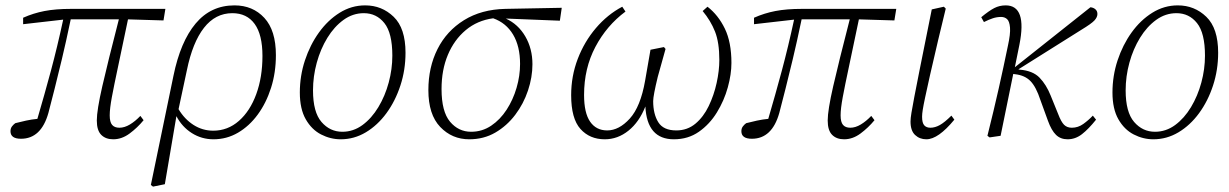

<svg xmlns="http://www.w3.org/2000/svg" viewBox="-20 -505 4570 714"><path d="M66 -415V-439Q104 -456 145.5 -464Q187 -472 245 -472H595L588 -429L456 -433Q434 -327 419 -257Q404 -187 396 -144Q388 -101 388 -76Q388 -51 397 -40.5Q406 -30 424 -30Q443 -30 463 -42Q483 -54 502 -74L514 -58Q491 -30 462 -8.5Q433 13 401 13Q373 13 356.5 -3.5Q340 -20 340 -57Q340 -95 360.5 -184.5Q381 -274 422 -433H243Q225 -347 210 -284.5Q195 -222 183 -174.5Q171 -127 160 -85Q133 11 58 11Q19 11 19 -17Q19 -28 25 -35.5Q31 -43 37 -47Q56 -52 77 -56.5Q98 -61 119 -63Q146 -155 169.5 -242.5Q193 -330 215 -432Z M675 -244 644 -99Q666 -62 699.5 -40.5Q733 -19 773 -19Q827 -19 868.5 -55.5Q910 -92 933 -155Q956 -218 956 -297Q956 -376 927 -416Q898 -456 844 -456Q781 -456 738.5 -401.5Q696 -347 675 -244ZM549 189 541 183 625 -223Q651 -350 707.5 -417.5Q764 -485 852 -485Q920 -485 963 -438.5Q1006 -392 1006 -300Q1006 -235 988 -178.5Q970 -122 938.5 -79Q907 -36 865 -11.5Q823 13 774 13Q730 13 693.5 -10Q657 -33 636 -73L593 180Z M1247 13Q1209 13 1174 -5Q1139 -23 1117 -61.5Q1095 -100 1095 -161Q1095 -223 1114 -280.5Q1133 -338 1166 -384Q1199 -430 1243 -457.5Q1287 -485 1338 -485Q1400 -485 1444 -442.5Q1488 -400 1488 -309Q1488 -245 1469 -187Q1450 -129 1417 -84Q1384 -39 1340.5 -13Q1297 13 1247 13ZM1253 -15Q1294 -15 1328 -40Q1362 -65 1387 -106.5Q1412 -148 1425.5 -198Q1439 -248 1439 -298Q1439 -382 1409.5 -419Q1380 -456 1333 -456Q1292 -456 1257.5 -431Q1223 -406 1197.5 -364.5Q1172 -323 1158 -272Q1144 -221 1144 -169Q1144 -88 1175.5 -51.5Q1207 -15 1253 -15Z M1725 13Q1661 13 1617 -33Q1573 -79 1573 -170Q1573 -255 1607 -322.5Q1641 -390 1705.5 -430Q1770 -470 1859 -472L2069 -476L2062 -428L1861 -436Q1907 -415 1933.5 -369.5Q1960 -324 1960 -266Q1960 -218 1943.5 -168.5Q1927 -119 1896 -78Q1865 -37 1822 -12Q1779 13 1725 13ZM1622 -174Q1622 -90 1653.5 -52.5Q1685 -15 1732 -15Q1773 -15 1806.5 -37.5Q1840 -60 1864 -97Q1888 -134 1901 -178.5Q1914 -223 1914 -267Q1914 -333 1888 -376.5Q1862 -420 1814 -437Q1755 -429 1712 -393Q1669 -357 1645.5 -301Q1622 -245 1622 -174Z M2229 13Q2173 13 2138.5 -25.5Q2104 -64 2104 -151Q2104 -222 2128.5 -286Q2153 -350 2196 -400.5Q2239 -451 2294 -480L2306 -462Q2236 -410 2194 -330.5Q2152 -251 2152 -152Q2152 -85 2174.5 -52.5Q2197 -20 2238 -20Q2282 -20 2322 -64Q2362 -108 2379 -205L2399 -320L2449 -330L2455 -323L2426 -219Q2409 -149 2409 -129Q2409 -81 2428 -50.5Q2447 -20 2495 -20Q2536 -20 2566 -45Q2596 -70 2615.5 -110.5Q2635 -151 2645 -196.5Q2655 -242 2655 -282Q2655 -347 2639 -387.5Q2623 -428 2593 -464L2611 -480Q2651 -449 2675.5 -398.5Q2700 -348 2700 -271Q2700 -229 2686.5 -180Q2673 -131 2646 -87Q2619 -43 2579 -15Q2539 13 2486 13Q2386 13 2380 -109Q2357 -51 2317 -19Q2277 13 2229 13Z M2784 -415V-439Q2822 -456 2863.5 -464Q2905 -472 2963 -472H3313L3306 -429L3174 -433Q3152 -327 3137 -257Q3122 -187 3114 -144Q3106 -101 3106 -76Q3106 -51 3115 -40.5Q3124 -30 3142 -30Q3161 -30 3181 -42Q3201 -54 3220 -74L3232 -58Q3209 -30 3180 -8.5Q3151 13 3119 13Q3091 13 3074.5 -3.5Q3058 -20 3058 -57Q3058 -95 3078.5 -184.5Q3099 -274 3140 -433H2961Q2943 -347 2928 -284.5Q2913 -222 2901 -174.5Q2889 -127 2878 -85Q2851 11 2776 11Q2737 11 2737 -17Q2737 -28 2743 -35.5Q2749 -43 2755 -47Q2774 -52 2795 -56.5Q2816 -61 2837 -63Q2864 -155 2887.5 -242.5Q2911 -330 2933 -432Z M3425 13Q3400 13 3383 -3Q3366 -19 3366 -53Q3366 -65 3369.5 -86Q3373 -107 3380 -144Q3387 -181 3399 -241L3445 -470L3490 -480L3497 -473L3469 -357Q3450 -277 3438.5 -225.5Q3427 -174 3420.5 -143.5Q3414 -113 3411.5 -97Q3409 -81 3409 -71Q3409 -48 3417 -39Q3425 -30 3440 -30Q3457 -30 3475 -40Q3493 -50 3518 -75L3529 -60Q3469 13 3425 13Z M3652 0Q3676 -96 3694 -176Q3712 -256 3728 -334Q3738 -379 3736 -402.5Q3734 -426 3725 -434Q3716 -442 3703 -442Q3687 -442 3672 -437Q3657 -432 3639 -423L3629 -441Q3658 -465 3677.5 -475Q3697 -485 3720 -485Q3800 -485 3771 -339L3754 -255L4035 -478Q4046 -477 4053.5 -470.5Q4061 -464 4061 -453Q4061 -441 4050 -429Q4039 -417 4001 -394L3767 -247L3772 -246Q3821 -242 3846 -216Q3871 -190 3887 -150L3915 -81Q3926 -52 3937 -41Q3948 -30 3966 -30Q3989 -30 4008.5 -44Q4028 -58 4044 -75L4056 -60Q4028 -25 4003.5 -6Q3979 13 3950 13Q3924 13 3907 -3.5Q3890 -20 3877 -56L3849 -133Q3833 -182 3812 -203.5Q3791 -225 3755 -229L3748 -230L3701 0L3660 6Z M4269 13Q4231 13 4196 -5Q4161 -23 4139 -61.5Q4117 -100 4117 -161Q4117 -223 4136 -280.5Q4155 -338 4188 -384Q4221 -430 4265 -457.5Q4309 -485 4360 -485Q4422 -485 4466 -442.5Q4510 -400 4510 -309Q4510 -245 4491 -187Q4472 -129 4439 -84Q4406 -39 4362.5 -13Q4319 13 4269 13ZM4275 -15Q4316 -15 4350 -40Q4384 -65 4409 -106.5Q4434 -148 4447.5 -198Q4461 -248 4461 -298Q4461 -382 4431.5 -419Q4402 -456 4355 -456Q4314 -456 4279.5 -431Q4245 -406 4219.5 -364.5Q4194 -323 4180 -272Q4166 -221 4166 -169Q4166 -88 4197.5 -51.5Q4229 -15 4275 -15Z"/></svg>

Font: Source Serif Pro Light
Style: Italic
Weight: 300
Italic angle: -12°
Designer: Frank Grießhammer
Foundry: Adobe Systems Incorporated
Version: Version 3.001;hotconv 1.0.111;makeotfexe 2.5.65597